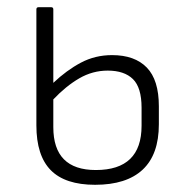

<svg xmlns="http://www.w3.org/2000/svg" viewBox="-20 -502 520 533"><path d="M244 11Q161 11 121 -29.5Q81 -70 81 -154V-476Q81 -482 87 -482H122Q128 -482 128 -476V-272Q165 -307 204.5 -328Q244 -349 291 -349Q354 -349 387.5 -314.5Q421 -280 421 -207V-157Q421 -73 376 -31Q331 11 244 11ZM128 -149Q128 -30 246 -30Q373 -30 373 -153V-203Q373 -259 349 -282.5Q325 -306 279 -306Q237 -306 200 -284.5Q163 -263 128 -226Z"/></svg>

Font: Sofia Sans Semi Condensed Light
Style: Regular
Weight: 300
Designer: Botio Nikoltchev, Ani Petrova
Foundry: lettersoup
Version: Version 4.100; ttfautohint (v1.8.4.7-5d5b)